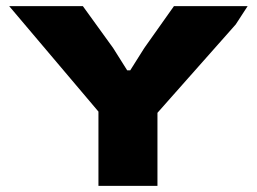

<svg xmlns="http://www.w3.org/2000/svg" viewBox="-20 -608 840 628"><path d="M302 -243 10 -588H251L350 -451L396 -378H406L452 -451L549 -588H790L751 -528L495 -239V0H302Z"/></svg>

Font: Gold Bold
Style: Regular
Weight: 400
Designer: jaiki
Version: Version 1.000